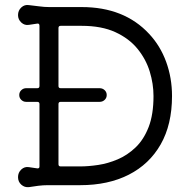

<svg xmlns="http://www.w3.org/2000/svg" viewBox="-20 -751 789 788"><path d="M592 -612Q638 -563 662 -497Q686 -431 686 -357Q686 -240 639.5 -158.5Q593 -77 508.5 -34Q424 9 309 9H176Q157 9 137 11.5Q117 14 99 17Q81 19 67.5 7Q54 -5 54 -24Q54 -43 67.5 -55.5Q81 -68 99 -65Q107 -64 115.5 -62.5Q124 -61 133 -60H135Q142 -60 142 -68V-324Q142 -333 133 -333H87Q76 -333 67.5 -341Q59 -349 59 -361Q59 -373 67.5 -381Q76 -389 87 -389H133Q142 -389 142 -398V-645Q142 -656 132 -654L99 -649Q81 -646 67.5 -658.5Q54 -671 54 -689Q54 -708 67.5 -720.5Q81 -733 99 -730Q119 -728 140.5 -725Q162 -722 182 -722H315Q490 -722 592 -612ZM220 -77Q220 -68 229 -68H309Q343 -68 383 -74Q423 -80 463 -97Q503 -114 536.5 -146Q570 -178 590 -229.5Q610 -281 610 -357Q610 -407 594.5 -457.5Q579 -508 544.5 -550.5Q510 -593 453.5 -619Q397 -645 315 -645H229Q220 -645 220 -636V-398Q220 -389 229 -389H389Q401 -389 409.5 -381Q418 -373 418 -361Q418 -349 409.5 -341Q401 -333 389 -333H229Q220 -333 220 -324Z"/></svg>

Font: Kiwi Maru
Style: Regular
Weight: 400
Designer: Hiroki-Chan
Version: Version 1.100